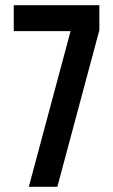

<svg xmlns="http://www.w3.org/2000/svg" viewBox="-20 -720 436 740"><path d="M363 -700V-604L201 0H91L252 -600H33V-700Z"/></svg>

Font: SVN-Bebas Neue
Style: Bold
Weight: 700
Designer: Ryoichi Tsunekawa
Foundry: Ryoichi Tsunekawa
Version: Version 1.300; ttfautohint (v1.7.9-c794)